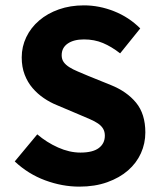

<svg xmlns="http://www.w3.org/2000/svg" viewBox="-20 -684 596 716"><path d="M276 12Q212 12 148.5 -11.5Q85 -35 35 -82L119 -183Q154 -153 196.5 -134Q239 -115 280 -115Q326 -115 348.5 -132Q371 -149 371 -178Q371 -193 364.5 -204Q358 -215 345.5 -223.5Q333 -232 315.5 -239.5Q298 -247 277 -256L192 -292Q167 -302 143.5 -318Q120 -334 101.5 -355.5Q83 -377 72 -405.5Q61 -434 61 -470Q61 -510 78 -545.5Q95 -581 126 -607.5Q157 -634 199.5 -649Q242 -664 293 -664Q350 -664 405.5 -642Q461 -620 503 -578L428 -485Q396 -510 364 -523.5Q332 -537 293 -537Q255 -537 232.5 -521.5Q210 -506 210 -478Q210 -463 217.5 -452.5Q225 -442 238.5 -433.5Q252 -425 270 -417.5Q288 -410 309 -401L393 -367Q453 -343 487.5 -301Q522 -259 522 -190Q522 -149 505.5 -112.5Q489 -76 457.5 -48.5Q426 -21 380 -4.5Q334 12 276 12Z"/></svg>

Font: Giro Regular
Style: Bold
Weight: 700
Designer: Paul D. Hunt
Foundry: Adobe Systems Incorporated
Version: Version 1.000;PS 1.0;hotconv 1.0.88;makeotf.lib2.5.647800